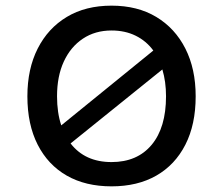

<svg xmlns="http://www.w3.org/2000/svg" viewBox="-20 -649 790 680"><path d="M375 11Q283 11 216.5 -27Q150 -65 113.5 -136.5Q77 -208 77 -308Q77 -405 113.5 -477Q150 -549 216.5 -589Q283 -629 375 -629Q467 -629 533.5 -589Q600 -549 636.5 -477Q673 -405 673 -308Q673 -208 636.5 -136.5Q600 -65 533.5 -27Q467 11 375 11ZM182 -308Q182 -250 197 -205L523 -470Q498 -504 460.5 -522.5Q423 -541 375 -541Q317 -541 273.5 -512Q230 -483 206 -431Q182 -379 182 -308ZM375 -75Q466 -75 517 -136Q568 -197 568 -308Q568 -360 555 -403L230 -141Q281 -75 375 -75Z"/></svg>

Font: Inconsolata ExtraExpanded SemiBold
Style: Regular
Weight: 600
Width: 8
Monospace: yes
Designer: Raph Levien, Cyreal, Brenton Simpson
Foundry: Raph Levien, Cyreal, Google
Version: Version 3.001; ttfautohint (v1.8.2.53-6de2)